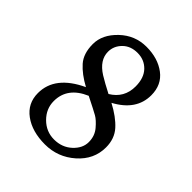

<svg xmlns="http://www.w3.org/2000/svg" viewBox="-173 -708 831 831"><g transform="rotate(45 242.5 -293.0)"><path d="M56 -124C56 -82 72.7 -48.8 106 -24.5C139.3 -0.2 182.2 12 234.5 12C286.8 12 332.7 -5.3 372 -40C411.3 -74.7 431 -116.7 431 -166C431 -201.3 420.5 -230.7 399.5 -254C378.5 -277.3 349 -299 311 -319C377 -354.3 410 -402.7 410 -464C410 -506.7 394.5 -539.7 363.5 -563C332.5 -586.3 293.7 -598 247 -598C200.3 -598 159.8 -581.7 125.5 -549C91.2 -516.3 74 -480.7 74 -442C74 -403.3 83.8 -372.8 103.5 -350.5C123.2 -328.2 150.3 -307.7 185 -289C99 -249 56 -194 56 -124ZM164 -66C140.7 -89.3 129 -116.7 129 -148C129 -204 159.3 -245 220 -271C260 -251 286.2 -237.5 298.5 -230.5C310.8 -223.5 324.5 -211.2 339.5 -193.5C354.5 -175.8 362 -154.5 362 -129.5C362 -104.5 351 -81.8 329 -61.5C307 -41.2 279.8 -31 247.5 -31C215.2 -31 187.3 -42.7 164 -66ZM144 -465C144 -488.3 152.7 -508.7 170 -526C187.3 -543.3 210 -552 238 -552C266 -552 289.2 -542.5 307.5 -523.5C325.8 -504.5 335 -477.7 335 -443C335 -396.3 315 -361 275 -337L234.5 -358.5C227.5 -362.2 216.3 -368.7 201 -378C163 -402 144 -431 144 -465Z"/></g></svg>

Font: Alegreya SC
Style: Regular
Weight: 400
Designer: Juan Pablo del Peral
Foundry: Juan Pablo del Peral
Version: Version 1.003